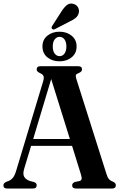

<svg xmlns="http://www.w3.org/2000/svg" viewBox="-20 -1079 686 1099"><path d="M190 -18.5Q190 0 169.5 0H20Q-0.5 0 -0.5 -18.5Q-0.5 -29 13 -37L30 -43.5Q43.5 -49 54.5 -62.5Q65.5 -76 74.5 -108L227 -613.5Q233 -633.5 228.8 -643.8Q224.5 -654 210 -660Q200 -665 195 -669.5Q190 -674 190 -681.5Q190 -700 211.5 -700H428Q449.5 -700 449.5 -681.5Q449.5 -668.5 430 -660.5Q417.5 -656.5 414.8 -650Q412 -643.5 417 -627L588.5 -86Q595 -63.5 603.8 -53.8Q612.5 -44 627 -39Q643 -31.5 643 -18.5Q643 0 622 0H414Q393 0 393 -18.5Q393 -31 409 -37.5L434 -42.5Q444.5 -45 446.8 -53.5Q449 -62 443 -81.5L392.5 -244H158L118.5 -113.5Q109 -82 119.2 -66Q129.5 -50 153 -42.5L175 -37Q190 -31.5 190 -18.5ZM170 -283.5H380L273 -626.5ZM331.5 -1013Q347.5 -1038 363.2 -1050.2Q379 -1062.5 399.5 -1057Q419 -1051.5 426.8 -1036.5Q434.5 -1021.5 431 -1006Q427 -988 413.2 -976.5Q399.5 -965 378 -955.5L294 -912Q282.5 -907.5 277 -915Q272.5 -922 280 -932.5ZM320.5 -728Q279.5 -728 251.2 -750.8Q223 -773.5 223 -813Q223 -852 251.2 -874.8Q279.5 -897.5 320.5 -897.5Q362.5 -897.5 390.5 -874.2Q418.5 -851 418.5 -813Q418.5 -774.5 390.5 -751.2Q362.5 -728 320.5 -728ZM321.5 -868Q304.5 -868 293.2 -853.8Q282 -839.5 282 -813Q282 -786.5 293.2 -772Q304.5 -757.5 321.5 -757.5Q338 -757.5 349 -772.2Q360 -787 360 -813Q360 -839 349 -853.5Q338 -868 321.5 -868Z"/></svg>

Font: Fraunces 144pt Soft SemiBold
Style: Regular
Weight: 600
Version: Version 1.000;[b76b70a41]